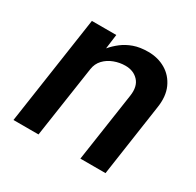

<svg xmlns="http://www.w3.org/2000/svg" viewBox="-120 -658 812 794"><g transform="rotate(30 286.0 -261.5)"><path d="M32.5 0 108.5 -517H225L216 -448Q233 -468 255 -485Q277 -502 306.2 -512.5Q335.5 -523 375 -523Q421.5 -523 458 -501.5Q494.5 -480 512.8 -439.5Q531 -399 522 -342.5L472 0H352L400.5 -328.5Q407.5 -375.5 384.2 -400.8Q361 -426 322 -426Q294.5 -426 268.5 -416.2Q242.5 -406.5 224.5 -387.5Q206.5 -368.5 202.5 -340.5L152 0Z"/></g></svg>

Font: Public Sans Thin SemiBold
Style: Italic
Weight: 600
Italic angle: -8°
Version: Version 2.001